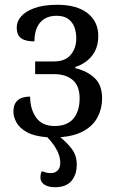

<svg xmlns="http://www.w3.org/2000/svg" viewBox="-20 -565 495 803"><path d="M210 218Q182 218 165.5 207Q149 196 149 177Q149 164 155 151Q163 154 172 156.5Q181 159 194 159Q209 159 220.5 148.5Q232 138 232 116Q232 100 226.5 83Q221 66 209 47.5Q197 29 178 9Q123 5 92 -12.5Q61 -30 48.5 -53.5Q36 -77 36 -98Q36 -129 53.5 -145Q71 -161 106 -161Q106 -109 131 -73.5Q156 -38 208 -38Q261 -38 287 -69Q313 -100 313 -154Q313 -205 284.5 -230Q256 -255 205 -255H127V-308H205Q253 -308 276 -336Q299 -364 299 -404Q299 -431 291 -452Q283 -473 265 -486Q247 -499 216 -499Q186 -499 165.5 -486Q145 -473 134.5 -449.5Q124 -426 124 -392Q99 -392 82 -398Q65 -404 57.5 -417Q50 -430 50 -450Q50 -475 68 -496Q86 -517 123.5 -531Q161 -545 220 -545Q301 -545 346 -510Q391 -475 391 -414Q391 -365 365 -332Q339 -299 295 -285V-280Q345 -268 376 -238.5Q407 -209 407 -154Q407 -111 388.5 -75.5Q370 -40 331.5 -18Q293 4 232 9Q259 30 280 57.5Q301 85 301 123Q301 166 278.5 192Q256 218 210 218Z"/></svg>

Font: Noto Serif SemiCondensed
Style: Regular
Weight: 400
Width: 4
Designer: Monotype Design Team
Foundry: Monotype Imaging Inc.
Version: Version 2.013